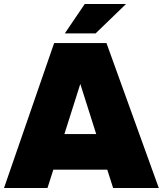

<svg xmlns="http://www.w3.org/2000/svg" viewBox="-23 -934 809 954"><path d="M539 0H766L506 -720H246L-3 0H213L242 -91H510ZM297 -268 376 -517 455 -268ZM299 -768H452L603 -914H398Z"/></svg>

Font: Aspekta 950
Style: Regular
Weight: 950
Designer: Ivo Dolenc
Version: Version 2.000